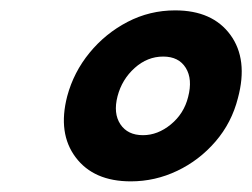

<svg xmlns="http://www.w3.org/2000/svg" viewBox="-20 -740 486 370"><path d="M317.5 -720Q389.5 -720 424 -672.8Q458.5 -625.5 438.5 -551Q426.5 -503.5 395.2 -467.2Q364 -431 321.5 -410.8Q279 -390.5 232 -390.5Q160.5 -390.5 125.8 -436.8Q91 -483 109.5 -554.5Q122 -601 152.5 -638.2Q183 -675.5 225.8 -697.8Q268.5 -720 317.5 -720ZM294.5 -631Q264 -631 239.5 -609Q215 -587 206.5 -554.5Q198 -521.5 212 -500.5Q226 -479.5 255.5 -479.5Q284 -479.5 309.2 -500.2Q334.5 -521 342.5 -553Q351.5 -587.5 338 -609.2Q324.5 -631 294.5 -631Z"/></svg>

Font: Fraunces 72pt SuperSoft Black
Style: Italic
Weight: 900
Italic angle: -16°
Version: Version 1.000;[b76b70a41]